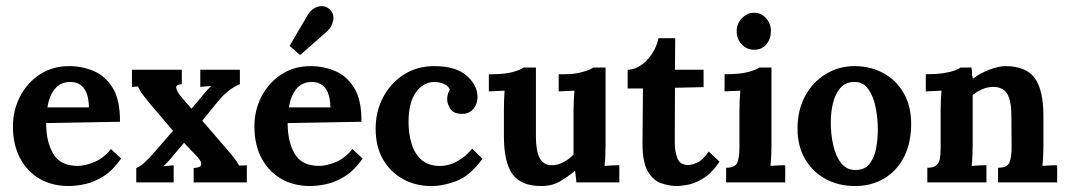

<svg xmlns="http://www.w3.org/2000/svg" viewBox="-20 -608 3560 640"><path d="M208.7 12.1Q153.6 12.1 111.8 -12.3Q70 -36.7 46.6 -81.4Q23.1 -126.1 23.1 -187Q23.1 -239.8 46.4 -285.5Q69.7 -331.1 112 -359.4Q154.4 -387.6 210.9 -387.6Q252.7 -387.6 291.7 -371.5Q330.8 -355.3 355.7 -315Q380.6 -274.7 379.9 -202.1L133.8 -197.7Q133.8 -136 157.3 -95.5Q180.8 -55 239.5 -55Q262.2 -55 293.2 -67.3Q324.2 -79.6 349.8 -111.1L383.9 -79.6Q356.8 -40.7 326 -21.1Q295.2 -1.5 264.8 5.3Q234.3 12.1 208.7 12.1ZM138.2 -250.1H276.5Q275.8 -281.3 267.7 -299.8Q259.6 -318.3 246.1 -326.5Q232.5 -334.8 214.9 -334.8Q181.5 -334.8 162.6 -311.3Q143.7 -287.9 138.2 -250.1Z M434.2 0V-48Q449.2 -54.3 462.6 -66.9Q476 -79.6 491.4 -96.8L556.7 -172Q544.2 -186.3 532.1 -200.8Q520 -215.3 507.7 -229.7Q495.4 -244.2 482.9 -258.5Q473.8 -269.5 459.5 -287.9Q445.2 -306.2 440 -319.8L419.9 -318.3V-375.5H586V-327.5Q565.1 -326.4 567.5 -314.3Q569.9 -302.2 583.4 -286L618.3 -245.7L647.6 -280.2Q656.4 -290.8 665.2 -301.4Q674 -312.1 684.3 -321.6L647.6 -318.3V-375.5H779.6V-327.5Q764.6 -321.2 751.6 -312.4Q738.5 -303.6 727 -292.4Q715.4 -281.3 704.4 -267.3L654.2 -205.7L741.5 -104.5Q751.4 -92.8 760.7 -81Q770.1 -69.3 777.4 -55.7L802.7 -57.2V0H625.6V-48Q649.4 -49.1 650.7 -59.4Q652 -69.7 638.4 -84.7L593.3 -132L558.1 -90.2Q554.5 -85.1 542.7 -72.1Q531 -59 524.4 -53.9L558.9 -57.2V0Z M1013.6 12.1Q958.6 12.1 916.8 -12.3Q875 -36.7 851.5 -81.4Q828 -126.1 828 -187Q828 -239.8 851.3 -285.5Q874.6 -331.1 916.9 -359.4Q959.3 -387.6 1015.8 -387.6Q1057.6 -387.6 1096.6 -371.5Q1135.7 -355.3 1160.6 -315Q1185.6 -274.7 1184.8 -202.1L938.8 -197.7Q938.8 -136 962.2 -95.5Q985.7 -55 1044.4 -55Q1067.1 -55 1098.1 -67.3Q1129.1 -79.6 1154.7 -111.1L1188.9 -79.6Q1161.7 -40.7 1130.9 -21.1Q1100.1 -1.5 1069.7 5.3Q1039.2 12.1 1013.6 12.1ZM943.2 -250.1H1081.4Q1080.7 -281.3 1072.6 -299.8Q1064.5 -318.3 1051 -326.5Q1037.4 -334.8 1019.8 -334.8Q986.4 -334.8 967.5 -311.3Q948.7 -287.9 943.2 -250.1ZM980.2 -424.3 945.4 -455.1 1007 -560.3Q1015 -572.8 1027 -580.1Q1038.9 -587.5 1052.3 -587.6Q1065.6 -587.8 1077.7 -578.3Q1095 -562.2 1090.6 -540Q1086.2 -517.8 1070.8 -503.9Z M1416.9 12.1Q1366.3 12.1 1324.3 -10.5Q1282.4 -33 1257.2 -75.9Q1232.1 -118.8 1232.1 -179.3Q1232.1 -236.2 1256.9 -283.5Q1281.6 -330.8 1325.8 -359.2Q1370 -387.6 1427.6 -387.6Q1499.1 -387.6 1535.4 -355.9Q1571.7 -324.2 1571.7 -284.6Q1571.7 -262.6 1558.7 -245.9Q1545.7 -229.2 1521.5 -228.5Q1492.8 -228.1 1481.7 -244.8Q1470.5 -261.5 1470.5 -277.2Q1470.5 -283.8 1472.7 -293Q1474.9 -302.2 1479.3 -310.2Q1473.8 -321.2 1463.3 -326.5Q1452.9 -331.9 1442.2 -333.5Q1431.6 -335.2 1424.6 -334.8Q1388.7 -332.6 1365.2 -298.7Q1341.8 -264.8 1341.8 -201.3Q1341.8 -163.9 1351.3 -130.9Q1360.8 -97.9 1382.7 -77.2Q1404.5 -56.5 1441.1 -55Q1472.7 -53.5 1502.8 -69.7Q1532.8 -85.8 1553.7 -112.6L1588.2 -78.8Q1547.1 -22.4 1502.8 -5.1Q1458.4 12.1 1416.9 12.1Z M1784.4 12.1Q1716.9 12.1 1688.3 -27.5Q1659.7 -67.1 1659.7 -154V-240.2Q1659.7 -254.1 1660.2 -271.5Q1660.8 -289 1661.9 -305.8Q1650.2 -305.1 1633.7 -304.5Q1617.2 -304 1609.5 -303.3V-360.5H1616.8Q1663.7 -360.5 1690.3 -368.2Q1716.9 -375.9 1725 -382.8H1766.4V-153.3Q1766.4 -104.5 1779.1 -80.9Q1791.7 -57.2 1819.6 -57.2Q1839 -57.2 1859 -67.8Q1879 -78.5 1891.8 -93.1V-240.2Q1891.8 -254.1 1892.6 -271.5Q1893.3 -289 1894.8 -305.8Q1883 -305.1 1866.5 -304.5Q1850 -304 1842.3 -303.3V-360.5H1860.3Q1895.9 -360.5 1922.8 -368.4Q1949.8 -376.2 1957.1 -382.8H1998.5V-121Q1998.5 -110.4 1997.8 -91.1Q1997.1 -71.9 1995.2 -55Q2007 -56.1 2021.6 -56.7Q2036.3 -57.2 2044.4 -57.2V0H1901.4Q1900.3 -9.5 1899.2 -19.6Q1898.1 -29.7 1897 -38.9Q1873.9 -19.4 1847.1 -3.7Q1820.3 12.1 1784.4 12.1Z M2238.7 12.1Q2209.4 12.1 2182.4 2.2Q2155.5 -7.7 2138.4 -38.5Q2121.4 -69.3 2121.7 -132L2123.2 -313.2H2072.2V-375.5Q2095.7 -375.9 2117.2 -390.9Q2138.6 -405.9 2154.2 -430Q2169.8 -454 2174.9 -480.7H2230.7L2229.9 -375.5H2325.3V-317.6L2229.9 -315.4L2229.2 -130.5Q2229.2 -104.9 2237.6 -81.4Q2246.1 -57.9 2274.3 -57.9Q2284.9 -57.9 2303.1 -65.5Q2321.2 -73 2342.5 -103L2378.4 -68.9Q2351.7 -29.3 2322.3 -12.3Q2293 4.8 2270.1 8.4Q2247.2 12.1 2238.7 12.1Z M2400.4 -48.8Q2431.6 -48.8 2438.2 -67.3Q2444.8 -85.8 2444.8 -115.5V-240.2Q2444.8 -254.1 2445.5 -271.5Q2446.3 -289 2447.7 -305.8Q2436 -305.1 2419.5 -304.5Q2403 -304 2395.3 -303.3V-360.5Q2447 -360.5 2474.9 -368.2Q2502.8 -375.9 2510.8 -382.8H2551.5V-121Q2551.5 -110.4 2550.8 -91.1Q2550.1 -71.9 2548.2 -55Q2560 -56.1 2574.6 -56.7Q2589.3 -57.2 2597.4 -57.2V0H2400.4ZM2494.3 -442.2Q2468.6 -442.2 2452.1 -460.4Q2435.6 -478.5 2435.6 -503.9Q2435.6 -529.2 2453.1 -547.3Q2470.5 -565.5 2493.6 -565.5Q2517.8 -565.5 2533.7 -547.3Q2549.7 -529.2 2549.7 -503.9Q2549.7 -478.5 2534.7 -460.4Q2519.6 -442.2 2494.3 -442.2Z M2830.2 12.1Q2775.9 12.1 2732.5 -11.2Q2689 -34.5 2663.7 -77.6Q2638.4 -120.6 2638.4 -179.3Q2638.4 -241.7 2664.3 -288.6Q2690.1 -335.5 2733.4 -361.6Q2776.7 -387.6 2828 -387.6Q2881.6 -387.6 2924.5 -364.3Q2967.4 -341 2992.3 -297.8Q3017.2 -254.5 3017.2 -194.4Q3017.2 -131.3 2993.4 -84.9Q2969.6 -38.5 2927.4 -13.2Q2885.2 12.1 2830.2 12.1ZM2833.1 -41.4Q2862.9 -41.8 2878.6 -62Q2894.4 -82.1 2900.3 -112.9Q2906.1 -143.7 2906.1 -175.7Q2906.1 -213.1 2898.8 -250.1Q2891.5 -287.1 2874 -311.5Q2856.6 -335.9 2826.2 -334.8Q2797.2 -334.1 2780.3 -313.9Q2763.5 -293.7 2756.3 -263.1Q2749.2 -232.5 2749.2 -199.9Q2749.2 -161.7 2757.2 -124.9Q2765.3 -88 2783.8 -64.4Q2802.3 -40.7 2833.1 -41.4Z M3071.1 0V-48.8Q3092 -48.8 3101.4 -57.2Q3110.7 -65.6 3113.1 -80.7Q3115.5 -95.7 3115.5 -115.5V-241.7Q3115.5 -255.6 3116.2 -272.3Q3117 -289 3118.4 -305.8Q3106.7 -305.1 3090.2 -304.5Q3073.7 -304 3066 -303.3V-360.5Q3100.5 -360.5 3124.3 -364.1Q3148.1 -367.8 3162.3 -372.9Q3176.4 -378.1 3181.5 -382.8H3218.2Q3220.8 -368.2 3220 -364.3Q3219.3 -360.5 3223 -345.4Q3245 -363 3276.9 -375.3Q3308.8 -387.6 3331.1 -387.6Q3399.7 -387.6 3428.9 -348Q3458 -308.4 3458 -221.5V-121Q3458 -110.4 3457.3 -91.1Q3456.5 -71.9 3454.7 -55Q3467.5 -56.1 3481.7 -56.7Q3495.8 -57.2 3503.9 -57.2V0H3306.9V-48.8Q3338.5 -48.8 3345.3 -67.3Q3352 -85.8 3352 -115.5L3351.3 -222.2Q3351.3 -271.4 3337.6 -294.8Q3323.8 -318.3 3290.4 -318.3Q3271.7 -318.3 3253.2 -310.2Q3234.7 -302.2 3222.2 -290.8Q3222.2 -280.2 3222.2 -269.3Q3222.2 -258.5 3222.2 -247.9V-121Q3222.2 -110.4 3221.5 -91.1Q3220.8 -71.9 3218.9 -55Q3230.7 -56.1 3245.3 -56.7Q3260 -57.2 3268.1 -57.2V0Z"/></svg>

Font: Parastoo
Style: Regular
Weight: 400
Foundry: Saber Rastikerdar (saber.rastikerdar@gmail.com)
Version: Version 3.000